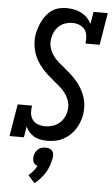

<svg xmlns="http://www.w3.org/2000/svg" viewBox="-64 -785 628 1077"><g transform="rotate(5 250.0 -246.0)"><path d="M223 8Q203 8 184 4.5Q165 1 149 -8Q133 -17 120.5 -31Q108 -45 101 -62L91 0H10L40 -181H121Q117 -160 119 -139Q121 -118 132.5 -102Q144 -86 163.5 -79Q183 -72 204 -72Q224 -72 244.5 -78Q265 -84 282 -98Q299 -112 309 -131Q319 -150 322 -170Q327 -196 320 -220Q313 -244 299 -264Q285 -284 267 -299.5Q249 -315 230 -330.5Q211 -346 193.5 -362Q176 -378 160.5 -396.5Q145 -415 133 -435.5Q121 -456 113.5 -480Q106 -504 104 -529.5Q102 -555 106 -581Q110 -601 116.5 -620.5Q123 -640 132.5 -658.5Q142 -677 156 -694Q170 -711 188 -722.5Q206 -734 226.5 -738.5Q247 -743 266 -743Q289 -743 310.5 -738.5Q332 -734 350.5 -724.5Q369 -715 383.5 -700Q398 -685 407 -666L419 -735H499L469 -554H389Q392 -575 390 -596Q388 -617 376.5 -632.5Q365 -648 346 -655.5Q327 -663 306 -663Q286 -663 266.5 -656.5Q247 -650 231.5 -636Q216 -622 207 -603.5Q198 -585 195 -565Q190 -540 197 -515.5Q204 -491 217.5 -471.5Q231 -452 249.5 -436Q268 -420 286.5 -405Q305 -390 322.5 -374Q340 -358 355.5 -339.5Q371 -321 383 -300.5Q395 -280 403 -256.5Q411 -233 413 -207.5Q415 -182 411 -157Q407 -134 399 -113Q391 -92 378.5 -72.5Q366 -53 348 -37Q330 -21 309.5 -10.5Q289 0 266.5 4Q244 8 223 8Q223 8 223 8Q223 8 223 8ZM172 251 135 209Q149 197 161 183Q173 169 181 153Q173 151 167 146Q161 141 157.5 133.5Q154 126 153.5 117.5Q153 109 154 101Q156 90 161 79.5Q166 69 175 61Q184 53 195 50Q206 47 217 47Q228 47 238 50Q248 53 254.5 61Q261 69 262.5 79.5Q264 90 262 101Q258 122 251 143Q244 164 232.5 183.5Q221 203 205.5 220Q190 237 172 251Z"/></g></svg>

Font: Iosevka Slab Medium
Style: Italic
Weight: 500
Italic angle: -9°
Monospace: yes
Designer: Belleve Invis
Foundry: Belleve Invis
Version: Version 11.1.0; ttfautohint (v1.8.3)